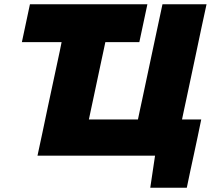

<svg xmlns="http://www.w3.org/2000/svg" viewBox="-20 -733 1000 904"><path d="M687.5 151 710 0H156.5Q168.5 -56.5 180 -109.5Q191 -162 205.5 -231L250.5 -441Q256 -466.5 261 -490Q265.5 -513 270 -534.5H83L121 -713H674L636 -534.5H476Q471.5 -513 466.5 -489.8Q461.5 -466.5 456 -441L418.5 -264.5Q413 -238.5 408 -215.5Q403 -192 398.5 -170.5H629.5Q634 -192.5 639 -215.8Q644 -239 649.5 -264.5L694 -474Q709 -543.5 720.5 -598.5Q732 -653 745 -713H952.5Q939.5 -653.5 927.8 -598.8Q916 -544 901.5 -474L857 -264.5Q851.5 -239 846.5 -215.8Q841.5 -192.5 837 -170.5H927.5Q919 -130 910.5 -88.5Q901.5 -47 893 -6.5Q884.5 32 876 72Q867.5 112 859.5 151Z"/></svg>

Font: Heraclito ExtraBold
Style: Italic
Weight: 800
Italic angle: -12°
Designer: Kostas Bartsokas (font) & Cristiano Sobral (main changes)
Foundry: Kostas Bartsokas (font) & Cristiano Sobral (main changes)
Version: Version 1.00;July 8, 2020;FontCreator 13.0.0.2655 64-bit